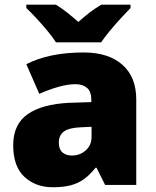

<svg xmlns="http://www.w3.org/2000/svg" viewBox="-20 -786 663 816"><path d="M335.9 -563Q440.9 -563 500 -511Q559.1 -459 559.1 -362.8V0H426.8L390.1 -73.2H386.2Q362.8 -43.9 338.1 -25.6Q313.5 -7.3 281.7 1.2Q250 9.8 204.1 9.8Q131.8 9.8 84 -34.2Q36.1 -78.1 36.1 -168.9Q36.1 -257.8 97.7 -300.8Q159.2 -343.8 275.9 -349.1L368.2 -352.1V-359.9Q368.2 -397 349.9 -412.6Q331.5 -428.2 300.8 -428.2Q268.1 -428.2 227.8 -416.7Q187.5 -405.3 147 -387.2L91.8 -513.2Q139.6 -537.6 200.2 -550.3Q260.7 -563 335.9 -563ZM369.1 -247.1 325.2 -245.1Q272.5 -243.2 251.2 -226.8Q230 -210.4 230 -180.2Q230 -151.9 245.1 -138.4Q260.3 -125 285.2 -125Q319.8 -125 344.5 -147Q369.1 -168.9 369.1 -204.1ZM217.8 -606Q203.1 -628.9 180.7 -656Q158.2 -683.1 134.5 -708.5Q110.8 -733.9 91.8 -752V-766.1H217.8Q244.1 -749.5 265.4 -732.7Q286.6 -715.8 313 -692.9Q338.9 -715.8 361.8 -733.4Q384.8 -751 410.6 -766.1H534.7V-752Q518.1 -734.9 494.6 -709.5Q471.2 -684.1 448.2 -656.5Q425.3 -628.9 409.7 -606Z"/></svg>

Font: Open Sans ExtraBold
Style: Regular
Weight: 800
Designer: Monotype Design Team
Foundry: Monotype Imaging Inc.
Version: Version 3.003; ttfautohint (v1.8.4)